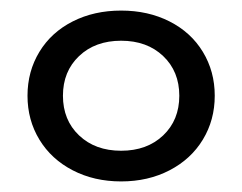

<svg xmlns="http://www.w3.org/2000/svg" viewBox="-20 -767 458 363"><path d="M117.5 -445C144.5 -431 175 -424 209 -424C243 -424 273.5 -431 300.5 -445C327.5 -459 348.5 -478.3 363.5 -503C378.5 -527.7 386 -555.3 386 -586C386 -616.7 378.5 -644.3 363.5 -669C348.5 -693.7 327.5 -712.8 300.5 -726.5C273.5 -740.2 243 -747 209 -747C175 -747 144.5 -740.2 117.5 -726.5C90.5 -712.8 69.5 -693.7 54.5 -669C39.5 -644.3 32 -616.7 32 -586C32 -555.3 39.5 -527.7 54.5 -503C69.5 -478.3 90.5 -459 117.5 -445ZM288.5 -511C268.2 -491.7 241.7 -482 209 -482C176.3 -482 149.8 -491.7 129.5 -511C109.2 -530.3 99 -555.3 99 -586C99 -616.7 109.2 -641.7 129.5 -661C149.8 -680.3 176.3 -690 209 -690C241.7 -690 268.2 -680.3 288.5 -661C308.8 -641.7 319 -616.7 319 -586C319 -555.3 308.8 -530.3 288.5 -511Z"/></svg>

Font: Rookery
Style: Regular
Weight: 400
Designer: Ryan Kimball / Julieta Ulanovsky
Foundry: Motorola Mobility LLC.
Version: Version 1.0